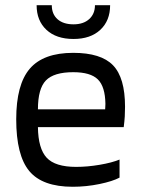

<svg xmlns="http://www.w3.org/2000/svg" viewBox="-20 -706 538 734"><path d="M437 -96V-27Q411 -13 360.5 -2.5Q310 8 258 8Q142 8 92 -52Q42 -112 42 -250Q42 -383 94 -443.5Q146 -504 260 -504Q366 -504 412 -456.5Q458 -409 458 -298Q458 -278 457 -261Q456 -244 453 -220H125Q126 -138 158.5 -103Q191 -68 271 -68Q314 -68 361 -76Q408 -84 437 -96ZM383 -309Q382 -375 354 -402.5Q326 -430 260 -430Q186 -430 155.5 -398.5Q125 -367 125 -288H382Q382 -290 382.5 -297.5Q383 -305 383 -309ZM343 -686H401Q401 -627 363.5 -592Q326 -557 261 -557Q195 -557 157.5 -592Q120 -627 120 -686H178Q178 -652 200 -632.5Q222 -613 261 -613Q299 -613 321 -633Q343 -653 343 -686Z"/></svg>

Font: Blinker
Style: Regular
Weight: 400
Designer: Juergen Huber
Foundry: supertype
Version: Version 1.017;hotconv 1.0.117;makeotfexe 2.5.65602